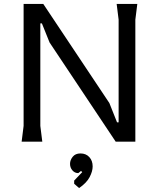

<svg xmlns="http://www.w3.org/2000/svg" viewBox="-20 -720 808 976"><path d="M90 0 100 -80V-700H200L536 -196L575 -98H583V-620L573 -700H678L668 -620V0H568L232 -504L193 -601H185V-80L195 0ZM382 236 357 214V198L398 155L392 149L378 160Q360 160 348 146Q336 132 336 113Q336 94 349.5 77Q363 60 389 60Q417 60 434 78.5Q451 97 451 126Q451 151 435.5 180.5Q420 210 382 236Z"/></svg>

Font: AR One Sans
Style: Regular
Weight: 400
Designer: Niteesh Yadav
Foundry: Niteesh Yadav
Version: Version 1.001;gftools[0.9.33]